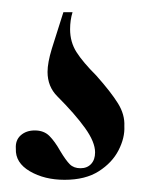

<svg xmlns="http://www.w3.org/2000/svg" viewBox="-20 -20 236 315"><path d="M6 224Q5 210 14 202Q23 194 37 194Q52 194 61 203Q70 212 79 228Q88 243 94.5 249.5Q101 256 112 256Q123 256 129.5 249Q136 242 136 230Q136 213 119.5 190Q103 167 74 138Q58 122 58 98Q58 83 65 60L84 0H99Q95 13 95 28Q95 49 105.5 65.5Q116 82 138 104Q162 131 173.5 149.5Q185 168 184 187Q185 206 174.5 226.5Q164 247 142 261Q120 275 86 275Q53 275 29 261Q5 247 6 224Z"/></svg>

Font: Cormorant Upright SemiBold
Style: Regular
Weight: 600
Designer: Christian Thalmann (Catharsis Fonts)
Foundry: Catharsis Fonts
Version: Version 3.302